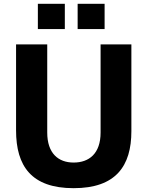

<svg xmlns="http://www.w3.org/2000/svg" viewBox="-20 -974 771 1004"><path d="M319 -954H178V-822H319ZM527 -954H386V-822H527ZM667 -288V-742H506V-281C506 -171 446 -124 365 -124C285 -124 227 -172 227 -281V-742H64V-292C64 -106 144 10 365 10C586 10 667 -106 667 -288Z"/></svg>

Font: 18Franklin
Style: Bold
Weight: 700
Designer: Pablo Impallari, Rodrigo Fuenzalida (Modified by Dan O. Williams)
Version: Version 0.025;PS 000.025;hotconv 1.0.88;makeotf.lib2.5.64775